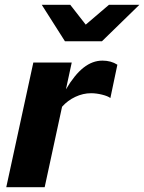

<svg xmlns="http://www.w3.org/2000/svg" viewBox="-20 -775 597 795"><path d="M6 0 118 -516H277L253 -405Q289 -466 326 -495Q363 -524 404 -524Q440 -524 466 -507L437 -369Q427 -377 403 -383Q379 -389 357 -389Q324 -389 292 -374Q260 -359 237 -333L165 0ZM249 -604 153 -755H271L335 -673L431 -755H557L402 -604Z"/></svg>

Font: Red Hat Text
Style: Italic
Weight: 300
Italic angle: -12°
Designer: Pentagram, MCKL
Foundry: Pentagram, MCKL
Version: Version 1.023